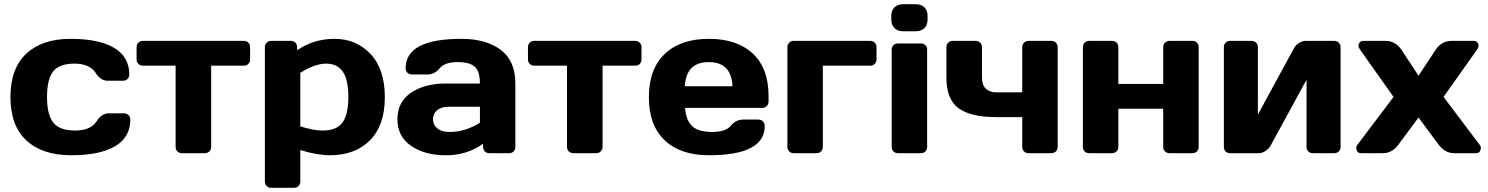

<svg xmlns="http://www.w3.org/2000/svg" viewBox="-20 -730 7092 915"><path d="M596.2 -375Q596.2 -361.8 587.6 -353.5Q579.1 -345.2 565.9 -345.2H493.2Q460 -345.2 437 -380.9Q408.2 -426.8 335.2 -426.8Q262.2 -426.8 233.2 -389.4Q204.1 -352.1 204.1 -267.6Q204.1 -183.1 234.1 -145.5Q264.2 -107.9 338.6 -107.9Q413.1 -107.9 441.9 -153.8Q464.8 -189.9 498 -189.9H570.8Q584 -189.9 592.5 -181.4Q601.1 -172.9 601.1 -160.2Q601.1 -76.2 528.6 -33.2Q456.1 9.8 319.1 9.8Q182.1 9.8 106 -60.5Q29.8 -130.9 29.8 -267.3Q29.8 -403.8 105.5 -474.4Q181.2 -544.9 316.2 -544.9Q451.2 -544.9 523.7 -502Q596.2 -459 596.2 -375Z M630.9 -446.8V-504.9Q630.9 -518.1 639.4 -526.6Q647.9 -535.2 661.1 -535.2H1142.1Q1155.3 -535.2 1163.6 -526.6Q1171.9 -518.1 1171.9 -504.9V-446.8Q1171.9 -434.1 1163.6 -425.5Q1155.3 -417 1142.1 -417H986.3V-29.8Q986.3 -17.1 977.8 -8.5Q969.2 0 956.1 0H847.2Q834 0 825.4 -8.5Q816.9 -17.1 816.9 -29.8V-417H661.1Q647.9 -417 639.4 -425.5Q630.9 -434.1 630.9 -446.8Z M1242.2 134.8V-504.9Q1242.2 -518.1 1250.7 -526.6Q1259.3 -535.2 1272 -535.2H1366.2Q1378.9 -535.2 1387.5 -526.6Q1396 -518.1 1396 -504.9V-490.2Q1473.1 -544.9 1575.2 -544.9Q1677.2 -544.9 1745.6 -472.9Q1814 -400.9 1814 -266.8Q1814 -132.8 1743.2 -61.5Q1672.4 9.8 1552.2 9.8Q1490.2 9.8 1411.1 -15.1V134.8Q1411.1 147.9 1402.6 156.5Q1394 165 1381.3 165H1272Q1259.3 165 1250.7 156.5Q1242.2 147.9 1242.2 134.8ZM1411.1 -127.9Q1474.1 -107.9 1517.1 -107.9Q1584 -107.9 1612.1 -146Q1640.1 -184.1 1640.1 -267.6Q1640.1 -351.1 1613.5 -388.9Q1586.9 -426.8 1533.9 -426.8Q1481 -426.8 1411.1 -382.8Z M2105.5 -332H2267.1Q2267.1 -389.2 2243.2 -411.6Q2219.2 -434.1 2159.4 -434.1Q2099.6 -434.1 2075.4 -404.5Q2051.3 -375 2016.1 -375H1943.4Q1930.2 -375 1921.6 -383.5Q1913.1 -392.1 1913.1 -404.8Q1913.1 -544.9 2179.2 -544.9Q2295.4 -544.9 2365.7 -492.9Q2436 -440.9 2436 -332V-29.8Q2436 -16.6 2427.7 -8.3Q2419.4 0 2406.2 0H2312Q2298.8 0 2290.5 -8.5Q2282.2 -17.1 2282.2 -29.8V-44.9Q2205.1 10.3 2104.2 10Q2003.4 9.8 1938.7 -35.2Q1874 -80.1 1874 -162.1Q1874 -244.1 1938.7 -288.1Q2003.4 -332 2105.5 -332ZM2122.1 -101.1Q2197.3 -101.1 2267.1 -145V-221.2H2117.2Q2083 -221.2 2063.2 -204.6Q2043.5 -188 2043.5 -161.6Q2043.5 -135.3 2064 -118.2Q2084.5 -101.1 2122.1 -101.1Z M2496.1 -446.8V-504.9Q2496.1 -518.1 2504.6 -526.6Q2513.2 -535.2 2526.4 -535.2H3007.3Q3020.5 -535.2 3028.8 -526.6Q3037.1 -518.1 3037.1 -504.9V-446.8Q3037.1 -434.1 3028.8 -425.5Q3020.5 -417 3007.3 -417H2851.6V-29.8Q2851.6 -17.1 2843 -8.5Q2834.5 0 2821.3 0H2712.4Q2699.2 0 2690.7 -8.5Q2682.1 -17.1 2682.1 -29.8V-417H2526.4Q2513.2 -417 2504.6 -425.5Q2496.1 -434.1 2496.1 -446.8Z M3642.6 -273.9V-246.1Q3642.6 -232.9 3634 -224.4Q3625.5 -215.8 3612.3 -215.8H3244.6Q3249.5 -155.8 3279.1 -128.4Q3308.6 -101.1 3373.5 -101.1Q3438.5 -101.1 3462.4 -130.4Q3486.3 -159.7 3521.5 -160.2H3594.2Q3607.4 -160.2 3616 -151.6Q3624.5 -143.1 3624.5 -129.9Q3624.5 10.3 3357.4 9.8Q3222.7 9.8 3147.5 -61.5Q3072.3 -132.8 3072.3 -266.8Q3072.3 -400.9 3147.9 -472.9Q3223.6 -544.9 3357.9 -544.9Q3492.2 -544.9 3567.4 -474.9Q3642.6 -404.8 3642.6 -273.9ZM3243.7 -318.8H3470.7Q3465.8 -434.1 3357.7 -434.1Q3249.5 -434.1 3243.7 -318.8Z M3732.4 -29.8V-504.9Q3732.4 -518.1 3741 -526.6Q3749.5 -535.2 3762.2 -535.2H4127.4Q4140.1 -535.2 4148.7 -526.6Q4157.2 -518.1 4157.2 -504.9V-446.8Q4157.2 -434.1 4148.7 -425.5Q4140.1 -417 4127.4 -417H3901.4V-29.8Q3901.4 -17.1 3892.8 -8.5Q3884.3 0 3871.6 0H3762.2Q3749.5 0 3741 -8.5Q3732.4 -17.1 3732.4 -29.8Z M4227.5 -637.2V-653.8Q4227.5 -679.7 4242.4 -694.8Q4257.3 -710 4283.7 -710H4344.2Q4370.1 -710 4385.3 -695.1Q4400.4 -680.2 4400.4 -653.8V-637.2Q4400.4 -611.3 4385.5 -596.2Q4370.6 -581.1 4344.2 -581.1H4283.7Q4257.8 -581.1 4242.7 -596.2Q4227.5 -611.3 4227.5 -637.2ZM4229.5 -29.8V-493.2Q4229.5 -506.3 4238 -514.6Q4246.6 -522.9 4259.3 -522.9H4368.7Q4381.8 -522.9 4390.1 -514.4Q4398.4 -505.9 4398.4 -493.2V-29.8Q4398.4 -16.6 4389.9 -8.3Q4381.3 0 4368.7 0H4259.3Q4246.1 0 4237.8 -8.3Q4229.5 -16.6 4229.5 -29.8Z M4490.2 -504.9Q4490.2 -518.1 4498.8 -526.6Q4507.3 -535.2 4520.5 -535.2H4629.4Q4642.6 -535.2 4651.1 -526.6Q4659.7 -518.1 4659.7 -504.9V-360.8Q4659.7 -324.2 4678.5 -307.1Q4697.3 -290 4727.5 -290H4851.6V-504.9Q4851.6 -518.1 4860.1 -526.6Q4868.7 -535.2 4881.3 -535.2H4990.2Q5003.4 -535.2 5012 -526.6Q5020.5 -518.1 5020.5 -504.9V-29.8Q5020.5 -17.1 5012 -8.5Q5003.4 0 4990.2 0H4881.3Q4868.7 0 4860.1 -8.5Q4851.6 -17.1 4851.6 -29.8V-171.9H4727.5Q4605.5 -171.9 4547.9 -214.4Q4490.2 -256.8 4490.2 -360.8Z M5140.6 -29.8V-504.9Q5140.6 -518.1 5149.2 -526.6Q5157.7 -535.2 5170.4 -535.2H5279.8Q5293 -535.2 5301.3 -526.6Q5309.6 -518.1 5309.6 -504.9V-330.1H5523.4V-504.9Q5523.4 -518.1 5532 -526.6Q5540.5 -535.2 5553.7 -535.2H5662.6Q5675.8 -535.2 5684.1 -526.6Q5692.4 -518.1 5692.4 -504.9V-29.8Q5692.4 -16.6 5684.1 -8.3Q5675.8 0 5662.6 0H5553.7Q5540.5 0 5532 -8.5Q5523.4 -17.1 5523.4 -29.8V-211.9H5309.6V-29.8Q5309.6 -16.6 5301 -8.3Q5292.5 0 5279.8 0H5170.4Q5157.2 0 5148.9 -8.3Q5140.6 -16.6 5140.6 -29.8Z M5812.5 -29.8V-504.9Q5812.5 -518.1 5821 -526.6Q5829.6 -535.2 5842.3 -535.2H5944.3Q5957.5 -535.2 5966.1 -526.6Q5974.6 -518.1 5974.6 -504.9V-184.1L6146.5 -500Q6154.3 -515.1 6170.4 -525.1Q6186.5 -535.2 6201.7 -535.2H6338.4Q6351.6 -535.2 6360.1 -526.6Q6368.7 -518.1 6368.7 -504.9V-29.8Q6368.7 -16.6 6360.1 -8.3Q6351.6 0 6338.4 0H6236.3Q6223.1 0 6214.8 -8.5Q6206.5 -17.1 6206.5 -29.8V-350.1L6034.7 -35.2Q6026.9 -21 6010.7 -10.5Q5994.6 0 5979.5 0H5842.3Q5829.1 0 5820.8 -8.3Q5812.5 -16.6 5812.5 -29.8Z M6445.3 -15.1Q6443.4 -20 6443.4 -27.1Q6443.4 -34.2 6451.2 -43L6621.1 -268.1L6462.4 -492.2Q6446.8 -512.7 6460.4 -528.3Q6466.3 -535.2 6477.1 -535.2H6583Q6630.4 -535.2 6659.2 -492.2L6740.2 -369.1L6821.3 -492.2Q6850.1 -535.2 6897.5 -535.2H7003.4Q7014.2 -535.2 7020 -528.3Q7033.7 -512.7 7018.1 -492.2L6859.4 -268.1L7029.3 -43Q7037.1 -34.2 7037.1 -26.6Q7037.1 -19 7035.2 -15.1Q7031.2 0 7014.2 0H6910.2Q6865.2 0 6834 -43L6740.2 -169.9L6646 -43Q6615.2 0 6570.3 0H6466.3Q6449.2 0 6445.3 -15.1Z"/></svg>

Font: Days One
Style: Regular
Weight: 400
Designer: Alexander Kalachev, Alexey Maslov, Jovanny Lemonad
Foundry: Alexander Kalachev, Alexey Maslov, Jovanny Lemonad
Version: Version 1.002